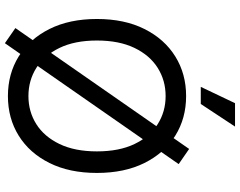

<svg xmlns="http://www.w3.org/2000/svg" viewBox="-120 -862 1005 805"><g transform="rotate(90 382.5 -459.5)"><path d="M382.8 9.8Q289.6 9.8 216.6 -35.4Q143.6 -80.6 101.6 -164.3Q59.6 -248 59.6 -363.3Q59.6 -479 101.6 -562.7Q143.6 -646.5 216.6 -691.9Q289.6 -737.3 382.8 -737.3Q476.1 -737.3 548.8 -691.9Q621.6 -646.5 663.3 -562.7Q705.1 -479 705.1 -363.3Q705.1 -248 663.3 -164.3Q621.6 -80.6 548.8 -35.4Q476.1 9.8 382.8 9.8ZM382.8 -76.2Q447.8 -76.2 500.2 -109.1Q552.7 -142.1 583.7 -206.3Q614.7 -270.5 614.7 -363.3Q614.7 -457 583.7 -521.2Q552.7 -585.4 500.2 -618.4Q447.8 -651.4 382.8 -651.4Q317.4 -651.4 264.6 -618.2Q211.9 -585 180.9 -520.8Q149.9 -456.5 149.9 -363.3Q149.9 -270.5 180.9 -206.5Q211.9 -142.6 264.6 -109.4Q317.4 -76.2 382.8 -76.2ZM161.1 22.5 97.7 -21.5 604.5 -750 668 -706.1ZM344.2 -798.8 412.6 -942.4H510.7L416 -798.8Z"/></g></svg>

Font: Inter Variable LoSnoCo
Style: Regular
Weight: 400
Designer: Rasmus Andersson
Foundry: rsms
Version: Version 4.000;git-a52131595; featfreeze: case,dlig,ss01,ss02